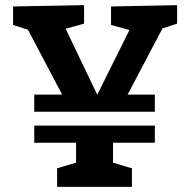

<svg xmlns="http://www.w3.org/2000/svg" viewBox="-20 -724 735 744"><path d="M112.7 -291V-357.3H243.3L233 -334.3L79.7 -625.3L106.3 -603L30.7 -627.3V-699L305.7 -704V-632.3L216.7 -607.7L224.7 -632.7L368.7 -332.3H344.7L491 -626.7L501.7 -602L410.3 -627.3V-699L666.3 -704V-632.3L590.3 -607.7L617.7 -629.3L460.7 -331.3L449.3 -357.3H580V-291ZM201.3 0V-71.7L294.3 -99.7L274.7 -70.3V-193L297.3 -171H112.7V-237.3H580V-171H390.7L418 -195V-70.3L397.7 -99.7L491.3 -71.7V0Z"/></svg>

Font: Bitter Thin
Style: Regular
Weight: 100
Designer: Sol Matas, and Bitter project Authors
Foundry: Sol Matas
Version: Version 2.002